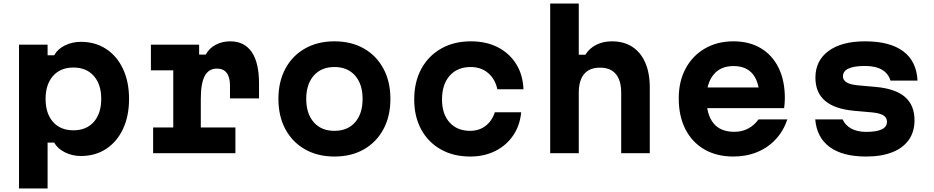

<svg xmlns="http://www.w3.org/2000/svg" viewBox="-20 -868 5290 1088"><path d="M87.7 200V-614.9H249.7V-554.9H287.1Q306.2 -589.9 347.5 -610.4Q388.7 -630.9 438.3 -630.9Q519.9 -630.9 581.3 -590.6Q642.8 -550.4 677 -477.6Q711.3 -404.9 711.3 -307.5Q711.3 -210.2 677 -137.3Q642.8 -64.5 581.3 -24.2Q519.9 16 438.3 16Q389 16 347.5 -5Q305.9 -26 287.1 -60H249.7V200ZM396 -129.6Q469.6 -129.6 511.7 -177.4Q553.7 -225.3 553.7 -307.6Q553.7 -389.8 511.7 -437.5Q469.6 -485.3 396 -485.3Q322.4 -485.3 280.3 -437.4Q238.3 -389.6 238.3 -307.3Q238.3 -225 280.3 -177.3Q322.4 -129.6 396 -129.6Z M835.1 -614.9H1108.4V-558.5H1145.8Q1165.1 -594.4 1201.9 -614.1Q1238.8 -633.8 1284.7 -633.8Q1364.7 -633.8 1406.3 -573.3Q1447.8 -512.7 1447.8 -396.2V-310.3H1283.3V-381.7Q1283.3 -479.3 1208.6 -479.3Q1162.5 -479.3 1140.2 -437.5Q1117.9 -395.7 1117.9 -309.6V-145.6H1314V0H847.7V-145.6H961.8V-469.3H835.1Z M1875.1 19Q1780.3 19 1708.6 -21.6Q1636.9 -62.3 1597.3 -135.7Q1557.7 -209.2 1557.7 -307.4Q1557.7 -405.7 1597.3 -479.2Q1636.9 -552.6 1708.5 -593.2Q1780.1 -633.8 1874.9 -633.8Q1970.7 -633.8 2041.9 -593.2Q2113.1 -552.6 2152.7 -479.2Q2192.3 -405.7 2192.3 -307.4Q2192.3 -209.2 2152.7 -135.7Q2113.1 -62.3 2042 -21.6Q1970.9 19 1875.1 19ZM1875 -126.6Q1949.9 -126.6 1992.3 -175.2Q2034.7 -223.9 2034.7 -307.4Q2034.7 -391 1992.3 -439.6Q1949.9 -488.2 1875 -488.2Q1800.7 -488.2 1758 -439.6Q1715.3 -391 1715.3 -307.4Q1715.3 -223.9 1758 -175.2Q1800.7 -126.6 1875 -126.6Z M2644.2 19Q2549.2 19 2477.7 -21.5Q2406.1 -62 2366.7 -134.7Q2327.2 -207.4 2327.2 -304.4Q2327.2 -403.4 2367.3 -477.5Q2407.4 -551.6 2479.9 -592.7Q2552.3 -633.8 2648.3 -633.8Q2736.1 -633.8 2801.7 -599.8Q2867.4 -565.7 2905.3 -504.7Q2943.3 -443.7 2946.3 -362.1H2798.5Q2785.5 -420.9 2745.5 -454.6Q2705.6 -488.2 2647.2 -488.2Q2571.9 -488.2 2528.3 -439.1Q2484.7 -389.9 2484.7 -304.5Q2484.7 -221.5 2527.7 -174.1Q2570.6 -126.6 2644.2 -126.6Q2695.1 -126.6 2731.6 -154.7Q2768.2 -182.7 2784 -231.8H2933.3Q2926.5 -156.9 2887.8 -100.2Q2849.1 -43.5 2786.5 -12.3Q2723.9 19 2644.2 19Z M3097.7 0V-848H3259.7V-557.9H3297.1Q3319.2 -593.9 3358.4 -613.9Q3397.7 -633.8 3447.4 -633.8Q3515.2 -633.8 3563 -602.7Q3610.7 -571.6 3636.4 -513.1Q3662.1 -454.7 3662.1 -371.5V0H3500.1V-341.5Q3500.1 -412.4 3469.6 -448.6Q3439.1 -484.7 3380.3 -484.7Q3320.6 -484.7 3290.2 -448.6Q3259.7 -412.4 3259.7 -341.5V0Z M3957.3 -372.4H4333.5L4283.9 -310.9Q4283.9 -400.1 4246.8 -446.9Q4209.8 -493.7 4136.5 -493.7Q4062.9 -493.7 4023.1 -444.6Q3983.3 -395.6 3983.3 -310.9Q3983.3 -220.1 4022.3 -170.6Q4061.4 -121.1 4140.5 -121.1Q4185.4 -121.1 4220 -139.7Q4254.5 -158.3 4278.3 -191.4H4441.8Q4419.3 -125.5 4375.4 -78.3Q4331.4 -31 4270.3 -6Q4209.3 19 4136.1 19Q4041.6 19 3972 -21.1Q3902.4 -61.3 3864.3 -135.1Q3826.2 -209 3826.2 -310.9Q3826.2 -407.9 3865.6 -480.4Q3904.9 -552.9 3974.7 -593.3Q4044.6 -633.8 4136.5 -633.8Q4225.7 -633.8 4291 -595Q4356.3 -556.1 4391.9 -484Q4427.5 -411.9 4427.5 -311.5Q4427.5 -296.7 4426.2 -281.8Q4425 -266.8 4423.3 -255.1H3957.3Z M4754.9 -191.4Q4769.1 -158.8 4803.1 -139.7Q4837.1 -120.7 4888.5 -120.7Q4947.3 -120.7 4976.7 -135Q5006.2 -149.3 5006.2 -177.9Q5006.2 -201.7 4985.8 -214.3Q4965.5 -226.8 4921.9 -231.1L4821 -240.1Q4710.6 -249.9 4655.6 -296.6Q4600.7 -343.3 4600.7 -428.2Q4600.7 -524.2 4674.9 -579Q4749.1 -633.8 4882 -633.8Q5022.6 -633.8 5098.2 -577.5Q5173.8 -521.1 5179.3 -411.4H5025.8Q5014.5 -450.8 4978.3 -472.5Q4942.1 -494.2 4881.5 -494.2Q4819.4 -494.2 4788.1 -479.5Q4756.7 -464.8 4756.7 -435.4Q4756.7 -413.9 4777.1 -401.3Q4797.4 -388.8 4841 -384.5L4941.9 -375.5Q5053.3 -365.7 5107.8 -319Q5162.2 -272.3 5162.2 -186.6Q5162.2 -121.4 5130 -75.6Q5097.8 -29.7 5036.6 -5.4Q4975.4 19 4887.9 19Q4755.1 19 4681.7 -34.8Q4608.4 -88.5 4599.7 -191.4Z"/></svg>

Font: Martian Mono SemiExpanded
Style: Regular
Weight: 400
Width: 6
Monospace: yes
Designer: Roman Shamin
Foundry: Evil Martians
Version: Version 1.000